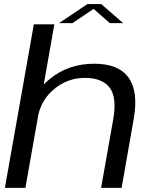

<svg xmlns="http://www.w3.org/2000/svg" viewBox="-20 -902 736 922"><path d="M3.5 0 142.5 -785H241L190 -496.5Q204.5 -511 222 -525Q310 -596 432.5 -596Q550 -596 597.5 -529Q645 -462 622.5 -333L564 0H465.5L523.5 -328Q542.5 -435 506.2 -481.5Q470 -528 388 -528Q305.5 -528 241 -475Q180.5 -425.5 164 -350.5L102 0ZM263.5 -791 400 -882.5H466L571.5 -791H507L429.5 -859.5L328 -791Z"/></svg>

Font: Anybody ExtraExpanded Regular
Style: Italic
Weight: 400
Width: 8
Italic angle: -10°
Designer: Tyler Finck
Foundry: Etcetera Type Company
Version: Version 1.010; ttfautohint (v1.8.3) -l 8 -r 50 -G 200 -x 14 